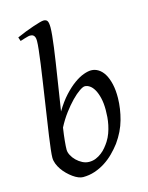

<svg xmlns="http://www.w3.org/2000/svg" viewBox="-115 -814 697 906"><g transform="rotate(-15 233.5 -361.0)"><path d="M294.9 -392.1Q285.6 -392.1 268.1 -380.1Q250.5 -368.2 229.2 -346.4Q208 -324.7 185.8 -295.2Q163.6 -265.6 145.5 -230.5Q140.1 -195.3 137.5 -167.7Q134.8 -140.1 134.8 -125Q134.8 -112.3 142.3 -97.7Q149.9 -83 162.6 -70.6Q175.3 -58.1 191.2 -50Q207 -42 224.1 -42Q241.7 -42 256.8 -48.3Q272 -54.7 284.9 -64.7Q297.9 -74.7 308.1 -87.2Q318.4 -99.6 326.2 -111.8Q337.4 -129.4 344.2 -148.4Q351.1 -167.5 355 -186.5Q358.9 -205.6 360.4 -223.9Q361.8 -242.2 361.8 -258.8Q361.8 -292.5 355.7 -317.6Q349.6 -342.8 340.1 -359.4Q330.6 -376 318.6 -384Q306.6 -392.1 294.9 -392.1ZM432.1 -297.9Q431.2 -246.1 416.7 -193.6Q402.3 -141.1 367.2 -91.8Q350.6 -69.8 330.3 -49.6Q310.1 -29.3 286.1 -13.9Q262.2 1.5 234.9 10.7Q207.5 20 176.8 20Q166.5 20 154.1 14.9Q141.6 9.8 128.7 0.5Q115.7 -8.8 103.3 -21Q90.8 -33.2 81.3 -47.1Q71.8 -61 65.9 -76.2Q60.1 -91.3 60.1 -106Q60.1 -118.7 63.2 -146Q66.4 -173.3 71.5 -210Q76.7 -246.6 83.3 -289.6Q89.8 -332.5 96.4 -377.2Q103 -421.9 109.6 -465.6Q116.2 -509.3 121.3 -546.9Q126.5 -584.5 129.6 -613.3Q132.8 -642.1 132.8 -657.2Q132.8 -668.5 130.4 -675Q127.9 -681.6 124 -684.8Q120.1 -688 115.7 -689Q111.3 -689.9 106.9 -689.9Q102.5 -689.9 94.5 -687.7Q86.4 -685.5 78.1 -683.1Q68.8 -680.2 58.1 -676.8L51.8 -695.8Q72.3 -705.1 93.8 -713.4Q115.2 -721.7 134 -728Q152.8 -734.4 167 -738.3Q181.2 -742.2 187 -742.2Q200.7 -742.2 205.8 -733.4Q210.9 -724.6 210.9 -702.1Q210.9 -687 208.5 -662.4Q206.1 -637.7 201.9 -606.2Q197.8 -574.7 192.1 -537.8Q186.5 -501 180.4 -461.9Q174.3 -422.9 168.2 -383.1Q162.1 -343.3 156.2 -306.2Q181.2 -348.1 207.8 -377Q234.4 -405.8 259.3 -423.6Q284.2 -441.4 305.9 -449.2Q327.6 -457 342.8 -457Q361.8 -457 378.4 -446.5Q395 -436 407 -416Q418.9 -396 425.8 -366.2Q432.6 -336.4 432.1 -297.9Z"/></g></svg>

Font: Gentium Plus APac
Style: Italic
Weight: 400
Italic angle: -8°
Designer: J. Victor Gaultney, Annie Olsen, Iska Routamaa, Becca Hirsbrunner
Foundry: SIL International
Version: Version 5.000